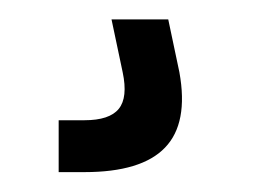

<svg xmlns="http://www.w3.org/2000/svg" viewBox="-20 -20 282 198"><path d="M40.5 157.5V104H67Q93 104 102.5 92.2Q112 80.5 106.5 54.5L95 0H153.5L165 54.5Q174.5 107 150.2 132.2Q126 157.5 67 157.5Z"/></svg>

Font: Big Shoulders Stencil Text Thin SemiBold
Style: Regular
Weight: 600
Version: Version 2.001